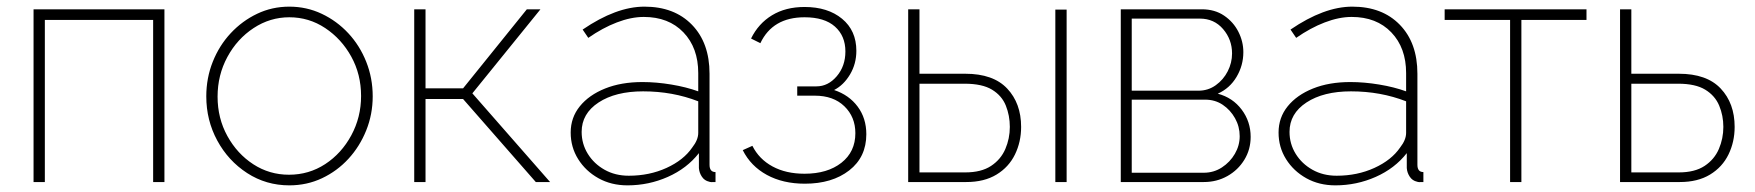

<svg xmlns="http://www.w3.org/2000/svg" viewBox="-20 -548 5283 578"><path d="M81 0V-520H475V0H441V-488H115V0Z M851 10Q781 10 724 -27Q667 -64 634 -125Q601 -186 601 -258Q601 -313 620.5 -362Q640 -411 674.5 -448Q709 -485 754 -506.5Q799 -528 851 -528Q903 -528 948.5 -506.5Q994 -485 1028.5 -448Q1063 -411 1082.5 -362Q1102 -313 1102 -258Q1102 -204 1082.5 -155.5Q1063 -107 1029 -70Q995 -33 949.5 -11.5Q904 10 851 10ZM635 -257Q635 -192 664.5 -138.5Q694 -85 742.5 -53.5Q791 -22 850 -22Q910 -22 959 -54Q1008 -86 1037.5 -140.5Q1067 -195 1067 -259Q1067 -324 1037.5 -377.5Q1008 -431 959 -463.5Q910 -496 851 -496Q793 -496 743.5 -463.5Q694 -431 664.5 -376.5Q635 -322 635 -257Z M1227 0V-520H1261V-282H1374L1566 -520H1607L1402 -267L1636 0H1593L1374 -250H1261V0Z M1698 -149Q1698 -194 1725.5 -228Q1753 -262 1801.5 -281.5Q1850 -301 1914 -301Q1956 -301 2001 -293.5Q2046 -286 2082 -273V-328Q2082 -404 2037.5 -450.5Q1993 -497 1918 -497Q1880 -497 1837 -480.5Q1794 -464 1751 -434L1734 -459Q1835 -528 1920 -528Q2010 -528 2063 -473.5Q2116 -419 2116 -326V-52Q2116 -30 2134 -30V0Q2119 1 2115 -1Q2101 -4 2093 -16Q2085 -28 2084 -42V-87Q2048 -41 1990.5 -15.5Q1933 10 1869 10Q1820 10 1781.5 -11.5Q1743 -33 1720.5 -69Q1698 -105 1698 -149ZM2064 -104Q2082 -127 2082 -148V-243Q2005 -273 1916 -273Q1833 -273 1782 -239.5Q1731 -206 1731 -151Q1731 -115 1749.5 -85Q1768 -55 1800 -37Q1832 -19 1873 -19Q1935 -19 1986.5 -42.5Q2038 -66 2064 -104Z M2403 5Q2337 5 2288.5 -21.5Q2240 -48 2216 -96L2245 -109Q2265 -69 2305.5 -47Q2346 -25 2402 -25Q2471 -25 2513 -58Q2555 -91 2555 -147Q2555 -196 2522 -228Q2489 -260 2433 -260H2380V-288H2438Q2473 -288 2499 -318.5Q2525 -349 2525 -393Q2525 -440 2493.5 -468Q2462 -496 2402 -496Q2306 -496 2269 -418L2241 -432Q2263 -477 2304 -502Q2345 -527 2402 -527Q2472 -527 2515 -491.5Q2558 -456 2558 -395Q2558 -356 2539 -324Q2520 -292 2491 -277Q2536 -262 2562 -227Q2588 -192 2588 -144Q2588 -75 2536.5 -35Q2485 5 2403 5Z M2714 0V-520H2748V-326H2886Q2970 -326 3012 -281.5Q3054 -237 3054 -166Q3054 -121 3035.5 -83Q3017 -45 2980 -22.5Q2943 0 2889 0ZM3157 0V-519H3191V0ZM2748 -29H2886Q2934 -29 2963.5 -48.5Q2993 -68 3006.5 -99.5Q3020 -131 3020 -166Q3020 -200 3008 -230Q2996 -260 2966.5 -278Q2937 -296 2884 -296H2748Z M3354 0V-520H3598Q3637 -520 3665 -501Q3693 -482 3708 -452.5Q3723 -423 3723 -391Q3723 -351 3702.5 -316.5Q3682 -282 3646 -266Q3691 -254 3718 -218Q3745 -182 3745 -136Q3745 -98 3726 -67Q3707 -36 3675 -18Q3643 0 3604 0ZM3387 -275H3588Q3617 -275 3640 -291.5Q3663 -308 3676 -333.5Q3689 -359 3689 -387Q3689 -429 3662 -460.5Q3635 -492 3592 -492H3387ZM3387 -28H3604Q3634 -28 3658.5 -44Q3683 -60 3697.5 -85Q3712 -110 3712 -138Q3712 -167 3698 -192Q3684 -217 3661 -232.5Q3638 -248 3608 -248H3387Z M3829 -149Q3829 -194 3856.5 -228Q3884 -262 3932.5 -281.5Q3981 -301 4045 -301Q4087 -301 4132 -293.5Q4177 -286 4213 -273V-328Q4213 -404 4168.5 -450.5Q4124 -497 4049 -497Q4011 -497 3968 -480.5Q3925 -464 3882 -434L3865 -459Q3966 -528 4051 -528Q4141 -528 4194 -473.5Q4247 -419 4247 -326V-52Q4247 -30 4265 -30V0Q4250 1 4246 -1Q4232 -4 4224 -16Q4216 -28 4215 -42V-87Q4179 -41 4121.5 -15.5Q4064 10 4000 10Q3951 10 3912.5 -11.5Q3874 -33 3851.5 -69Q3829 -105 3829 -149ZM4195 -104Q4213 -127 4213 -148V-243Q4136 -273 4047 -273Q3964 -273 3913 -239.5Q3862 -206 3862 -151Q3862 -115 3880.5 -85Q3899 -55 3931 -37Q3963 -19 4004 -19Q4066 -19 4117.5 -42.5Q4169 -66 4195 -104Z M4526 0V-488H4329V-520H4756V-488H4560V0Z M4857 0V-520H4891V-326H5034Q5118 -326 5160 -281.5Q5202 -237 5202 -166Q5202 -121 5183.5 -83Q5165 -45 5128 -22.5Q5091 0 5037 0ZM4891 -29H5034Q5082 -29 5111.5 -48.5Q5141 -68 5154.5 -99.5Q5168 -131 5168 -166Q5168 -200 5155.5 -230Q5143 -260 5113.5 -278Q5084 -296 5032 -296H4891Z"/></svg>

Font: Raleway ExtraLight
Style: Regular
Weight: 200
Designer: Matt McInerney, Pablo Impallari, Rodrigo Fuenzalida
Foundry: Matt McInerney, Pablo Impallari, Rodrigo Fuenzalida
Version: Version 4.026